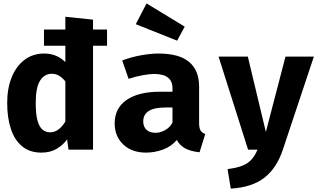

<svg xmlns="http://www.w3.org/2000/svg" viewBox="-20 -876 1886 1124"><path d="M362.6 -777.9 524.6 -761V-703.1H606.7V-608.2H524.6V0H381L372.8 -60Q350.3 -28.2 312.8 -5.4Q275.4 17.4 222.1 17.4Q154.4 17.4 110 -19Q65.6 -55.4 43.8 -120.8Q22.1 -186.2 22.1 -273.8Q22.1 -357.9 48.2 -423.1Q74.4 -488.2 123.1 -525.4Q171.8 -562.6 239 -562.6Q312.3 -562.6 362.6 -512.3V-608.2H237.4V-703.1H362.6ZM282.6 -444.1Q240.5 -444.1 214.9 -404.4Q189.2 -364.6 189.2 -272.8Q189.2 -205.6 200 -168.5Q210.8 -131.3 229.7 -116.4Q248.7 -101.5 273.3 -101.5Q300.5 -101.5 322.8 -118.5Q345.1 -135.4 362.6 -164.6V-399.5Q345.6 -420.5 326.7 -432.3Q307.7 -444.1 282.6 -444.1Z M1145.6 -156.9Q1145.6 -126.2 1154.1 -112.3Q1162.6 -98.5 1181.5 -91.3L1148.2 15.4Q1100 10.8 1066.9 -5.9Q1033.8 -22.6 1014.9 -56.4Q983.6 -19 934.9 -0.8Q886.2 17.4 835.4 17.4Q751.3 17.4 701.3 -30.5Q651.3 -78.5 651.3 -153.8Q651.3 -242.6 720.8 -290.8Q790.3 -339 916.4 -339H989.7V-359.5Q989.7 -443.1 882.1 -443.1Q855.9 -443.1 814.9 -435.6Q773.8 -428.2 732.8 -414.4L695.4 -522.1Q748.2 -542.1 805.4 -552.3Q862.6 -562.6 907.7 -562.6Q1029.2 -562.6 1087.4 -513.1Q1145.6 -463.6 1145.6 -370.3ZM891.3 -98.5Q917.4 -98.5 946.2 -114.1Q974.9 -129.7 989.7 -158.5V-246.7H949.7Q882.1 -246.7 850.3 -225.9Q818.5 -205.1 818.5 -165.1Q818.5 -133.8 837.7 -116.2Q856.9 -98.5 891.3 -98.5ZM1016.9 -637.9 774.9 -734.4 837.9 -855.9 1061.5 -720Z M1817.4 -544.6 1635.9 0Q1600 108.2 1527.4 164.6Q1454.9 221 1330.8 228.2L1312.3 113.8Q1366.2 107.2 1399.2 93.8Q1432.3 80.5 1452.6 57.7Q1472.8 34.9 1487.7 0H1432.3L1259.5 -544.6H1430.8L1536.4 -103.6L1651.3 -544.6Z"/></svg>

Font: FiraCode Nerd Font
Style: Bold
Weight: 700
Designer: Carrois Corporate, Edenspiekermann AG, Nikita Prokopov
Foundry: Carrois Corporate, Edenspiekermann AG, Nikita Prokopov
Version: Version 6.002;Nerd Fonts 2.1.0